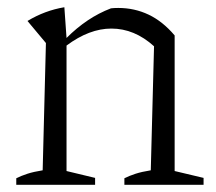

<svg xmlns="http://www.w3.org/2000/svg" viewBox="-20 -511 597 531"><path d="M25 0V-18Q39 -25 56 -30.5Q73 -36 98 -40L107 -392L56 -453Q104 -482 158 -491L164 -406Q192 -434 222.5 -454.5Q253 -475 287 -488Q296 -489 307 -489Q352 -489 391 -470.5Q430 -452 463 -413V-38L543 -19V0H324V-18Q338 -25 355 -30.5Q372 -36 397 -40L406 -383Q352 -432 288 -432Q227 -432 164 -385V-38L243 -19V0Z"/></svg>

Font: Piazzolla Light
Style: Regular
Weight: 300
Designer: Juan Pablo del Peral
Foundry: Huerta Tipografica
Version: Version 1.330